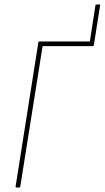

<svg xmlns="http://www.w3.org/2000/svg" viewBox="-20 -841 469 861"><path d="M54 0Q49 0 50 -5L152 -651Q153 -655 158 -655H383L408 -817Q409 -821 414 -821H425Q430 -821 429 -817L401 -640Q400 -634 395 -634H171L71 -5Q70 0 65 0Z"/></svg>

Font: Sofia Sans Condensed Thin
Style: Italic
Weight: 250
Italic angle: -9°
Version: Version 4.100